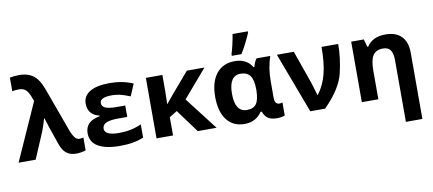

<svg xmlns="http://www.w3.org/2000/svg" viewBox="-85 -1131 3850 1706"><g transform="rotate(-10 1840.0 -278.0)"><path d="M59.1 -634.8V-757.8Q97.7 -766.1 147 -766.1Q196.3 -766.1 236.1 -749Q275.9 -731.9 304 -696Q332 -660.2 356.9 -590.8L494.1 -213.9Q529.3 -115.2 570.8 -115.2Q592.3 -115.2 609.9 -120.1V-4.9Q598.6 1 570.8 5.4Q543 9.8 523.9 9.8Q470.2 9.8 436 -16.6Q401.9 -43 381.8 -101.1Q310.1 -305.2 298.8 -349.1H295.9Q273.4 -273.9 258.8 -236.8L158.2 0H3.9L234.9 -516.1L217.8 -561Q200.2 -605 177.7 -623Q155.3 -641.1 120.1 -641.1Q85 -641.1 59.1 -634.8Z M924.3 -445.8Q815.4 -445.8 815.4 -395Q815.4 -362.8 847.9 -349.4Q880.4 -335.9 950.2 -335.9H1025.4V-232.9H943.4Q872.1 -232.9 836.2 -217Q800.3 -201.2 800.3 -166Q800.3 -105 931.2 -105Q1041 -105 1132.3 -147V-27.8Q1048.3 9.8 919.4 9.8Q790.5 9.8 721.9 -30.5Q653.3 -70.8 653.3 -150.9Q653.3 -203.1 684.6 -235.8Q715.8 -268.6 786.1 -282.2V-287.1Q682.1 -311 682.1 -413.1Q682.1 -481.9 744.1 -519Q806.2 -556.2 922.4 -556.2Q1038.6 -556.2 1133.3 -515.1L1087.4 -407.2Q1029.3 -430.7 995.6 -438.2Q961.9 -445.8 924.3 -445.8Z M1397.5 0H1248.5V-545.9H1397.5V-402.8L1396 -324.2L1394.5 -284.2H1396.5L1465.3 -367.2L1618.7 -545.9H1777.3L1562.5 -295.9L1790.5 0H1620.6L1467.3 -208L1397.5 -164.1Z M2335.9 -325.2V-172.9Q2335.9 -115.2 2377 -115.2Q2392.6 -115.2 2405.8 -120.1V-2.9Q2397.9 2 2375.5 5.9Q2353 9.8 2338.9 9.8Q2284.2 9.8 2255.4 -8.8Q2226.6 -27.3 2210 -71.8H2199.7Q2146 9.8 2042.5 9.8Q1939 9.8 1882.3 -64.5Q1825.7 -138.7 1825.7 -272.5Q1825.7 -406.2 1885.3 -481Q1944.8 -555.2 2051.3 -555.2Q2158.7 -555.2 2207.5 -473.1H2214.8Q2226.6 -519 2247.6 -545.9H2370.6Q2335.9 -440.9 2335.9 -325.2ZM2082.5 -436Q1977.5 -436 1977.5 -272.5Q1977.5 -108.9 2085 -108.9Q2142.1 -108.4 2168.5 -143.6Q2194.8 -178.7 2196.8 -266.1V-272Q2196.8 -359.9 2169.4 -397.9Q2142.1 -436 2082.5 -436ZM2212.9 -795.9V-784.2Q2174.8 -693.4 2121.6 -606H2034.7V-621.1Q2043.5 -647.5 2056.2 -701.2Q2068.8 -754.9 2074.7 -795.9Z M2833.5 -545.9H2983.9Q2983.9 -420.9 2951.7 -285.4Q2919.4 -149.9 2769.5 0H2635.7L2430.7 -545.9H2583.5L2689.9 -243.2L2723.6 -131.8H2727.5Q2783.7 -206.5 2808.6 -303.2Q2833.5 -399.9 2833.5 -545.9Z M3411.1 -556.2Q3506.3 -556.2 3555.7 -504.6Q3605 -453.1 3605 -356V240.2H3456.1V-318.8Q3456.1 -377.9 3435.1 -407.5Q3414.1 -437 3368.2 -437Q3305.7 -437 3277.8 -395.3Q3250 -353.5 3250 -256.8V0H3101.1V-545.9H3214.8L3234.9 -476.1H3243.2Q3293.5 -556.2 3411.1 -556.2Z"/></g></svg>

Font: NotoSans-Bold
Style: Bold
Weight: 700
Designer: Monotype Design team
Foundry: Monotype Imaging Inc.
Version: Version 1.04